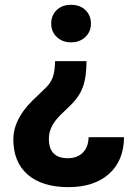

<svg xmlns="http://www.w3.org/2000/svg" viewBox="-20 -575 553 789"><path d="M335.5 -323.9Q335.5 -256.9 319.9 -215.6Q304.3 -174.3 264.2 -137Q224.2 -99.7 209.8 -81.6Q195.5 -63.5 188.2 -44.8Q180.9 -26.2 180.9 -4Q180.9 75.1 258.4 75.1Q297.2 75.1 320.2 52.4Q343.1 29.7 344.1 -11.1H489.7Q488.7 85.6 427.7 139.8Q366.8 194 261 194Q153.7 194 94.2 142.8Q34.8 91.7 34.8 -3Q34.8 -83.1 111.8 -160.2L160.7 -207.1Q185.9 -229.7 195.7 -254.4Q205.5 -279.1 206.5 -323.9ZM353.7 -478.1Q353.7 -444.3 330.5 -422.7Q307.3 -401 272 -401Q236.8 -401 213.6 -422.7Q190.4 -444.3 190.4 -478.1Q190.4 -511.8 212.8 -533.5Q235.3 -555.2 272 -555.2Q308.8 -555.2 331.2 -533.5Q353.7 -511.8 353.7 -478.1Z"/></svg>

Font: Vazir FD
Style: Bold
Weight: 700
Foundry: DejaVu fonts team - Redesigned by Saber Rastikerdar
Version: Version 21.10;October 20, 2019;FontCreator 12.0.0.2547 64-bi